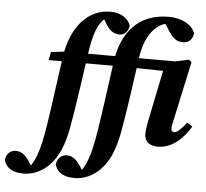

<svg xmlns="http://www.w3.org/2000/svg" viewBox="-225 -802 1190 1107"><g transform="rotate(5 370.0 -249.0)"><path d="M-45.9 237.1C2.6 237.1 59.2 213.6 100.2 170.2C148.3 120.2 177.2 49.8 195.3 -46.5C221.4 -188.2 241.3 -347.7 265.1 -505.3C285.8 -637.2 318.1 -681.6 362.3 -707.4V-720.1H326V-708.6L355.8 -658.5C376.8 -625.5 400.3 -609.8 435.7 -609.8C460.3 -609.8 482.9 -632.4 487 -664C476.2 -705 431.9 -736.4 370.9 -736.4C242.8 -736.4 144.6 -632.6 118.4 -452.5C98.3 -315.5 81.7 -179.1 61.1 -47.2C49.3 23.9 38 80.6 19.9 128.3C7.4 160.6 -6.2 182.4 -20.9 201.2V205H-1.6V201.2L-24.5 164.4C-47.2 131.6 -68.9 110.5 -102.9 110.5C-138.6 110.5 -158.6 135.5 -163.3 169.4C-146.4 217.4 -111.7 237.1 -45.9 237.1ZM38.6 -427.3H154.6H466.3L477.9 -483.6H162.9V-488.7L48 -474.6L38.6 -427.3ZM249.1 237.1C297.6 237.1 354.2 213.6 395.2 170.2C443.4 120.2 472.2 49.8 490.4 -46.5C516.5 -188.2 536.9 -347.7 557.8 -493.6C578.3 -631.7 651.6 -696.7 713.8 -697.2V-721H684.2V-705.1L718.5 -651.4C740.5 -619.6 761.5 -597.2 798.7 -597.2C835.1 -597.2 855.4 -617.2 860.3 -653.8C845.1 -701.1 785.4 -736.4 707.5 -736.4C534 -736.4 437.6 -623.9 413.4 -452.5C394.6 -315.5 376.7 -179.1 356.2 -47.2C344.4 23.9 333.1 80.6 315 128.3C302.4 160.6 288.9 182.4 274.1 201.2V205H293.4V201.2L270.6 164.4C247.8 131.6 226.1 110.5 192.1 110.5C156.5 110.5 136.5 135.5 131.8 169.4C148.7 217.4 183.4 237.1 249.1 237.1ZM708 15.1C794 15.1 857.2 -50.4 897.2 -117.6L866.8 -138C833.6 -95.8 811.9 -76.1 795.1 -76.1C785.5 -76.1 778.1 -83.3 778.1 -96.6C778.1 -106.9 780.7 -120.7 785 -139.3L860.3 -486.6L844.4 -500.2L767.5 -483.6H457.9V-488.7L343.1 -474.6L333.7 -427.3H449.6L701.4 -423L645.4 -149.7C639.2 -119.4 631.1 -78.1 631.1 -50.9C631.1 -8.3 661.4 15.1 708 15.1Z"/></g></svg>

Font: Source Serif 4 Variable
Style: Italic
Weight: 400
Italic angle: -12°
Designer: Frank Grießhammer
Foundry: Adobe Systems Incorporated
Version: Version 4.004;hotconv 1.0.116;makeotfexe 2.5.65601